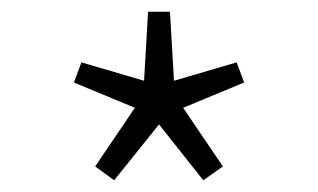

<svg xmlns="http://www.w3.org/2000/svg" viewBox="-20 -809 540 326"><path d="M173.8 -502.9 141.6 -526.4 209 -626 105.5 -668.9 118.2 -703.1 224.6 -671.9 231.4 -789.1H268.6L275.4 -671.9L381.8 -703.1L394.5 -668.9L291 -626L358.4 -526.4L325.2 -502.9L250 -597.7Z"/></svg>

Font: Gen Shin Gothic Monospace Light
Style: Regular
Weight: 300
Designer: [Source Han Sans]
Ryoko NISHIZUKA  (kana & ideographs); Paul D. Hunt (Latin, Greek & Cyrillic); Wenlong ZHANG  (bopomofo
Version: Version 1.002.20150607